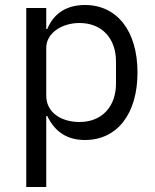

<svg xmlns="http://www.w3.org/2000/svg" viewBox="-20 -548 620 768"><path d="M85 -516V200H165V-84H169C200 -20 249 12 320 12C449 12 530 -93 530 -258C530 -423 449 -528 320 -528C249 -528 196 -497 169 -432H165V-516ZM298 -60C225 -60 165 -98 165 -165V-357C165 -414 225 -456 298 -456C388 -456 444 -394 444 -302V-214C444 -122 388 -60 298 -60Z"/></svg>

Font: Braiins Sans
Style: Regular
Weight: 400
Designer: Mike Abbink, Paul van der Laan, Pieter van Rosmalen, Jiri Chlebus, Lubos Buracinsky
Foundry: Bold Monday, Sudetype
Version: Version 1.000;hotconv 1.0.109;makeotfexe 2.5.65596